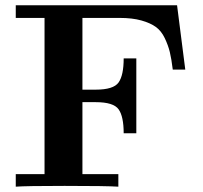

<svg xmlns="http://www.w3.org/2000/svg" viewBox="-20 -700 763 720"><path d="M39.1 0V-46.9H147V-632.8H39.1V-680.2H644L674.8 -439H627.9Q623 -479 616.9 -504.4Q610.8 -529.8 597.9 -556.9Q585 -584 564.5 -598.9Q543.9 -613.8 510 -623.3Q476.1 -632.8 429.2 -632.8H289.1V-363.8H338.9Q405.8 -363.8 424.8 -390.9Q443.8 -418 443.8 -481H491.2V-200.2H443.8Q443.8 -263.2 424.8 -290Q405.8 -316.9 338.9 -316.9H289.1V-46.9H423.8V0Q379.9 -2.9 222.2 -2.9Q77.1 -2.9 39.1 0Z"/></svg>

Font: CMU Serif
Style: Bold
Weight: 700
Version: Version 0.7.0